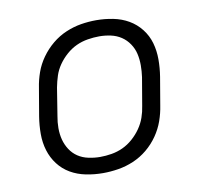

<svg xmlns="http://www.w3.org/2000/svg" viewBox="-65 -599 730 678"><g transform="rotate(-10 300.0 -260.0)"><path d="M252 8Q221 8 191 2Q161 -4 136 -18.5Q111 -33 93.5 -56Q76 -79 67.5 -107Q59 -135 59 -166Q59 -197 64 -228L81 -328Q85 -355 94.5 -382Q104 -409 121.5 -433.5Q139 -458 162 -477Q185 -496 212 -507.5Q239 -519 266.5 -523.5Q294 -528 321 -528Q352 -528 382 -522Q412 -516 437 -501.5Q462 -487 480 -464Q498 -441 506 -413Q514 -385 514 -354Q514 -323 509 -292L492 -192Q488 -165 478.5 -138Q469 -111 452 -86.5Q435 -62 412 -43Q389 -24 362 -12.5Q335 -1 307 3.5Q279 8 252 8ZM252 -50Q272 -50 293 -53.5Q314 -57 333.5 -66Q353 -75 370 -90Q387 -105 399.5 -123Q412 -141 419 -161Q426 -181 429 -202L446 -302Q449 -323 449 -344.5Q449 -366 444.5 -385.5Q440 -405 428.5 -422Q417 -439 400.5 -450Q384 -461 363.5 -465.5Q343 -470 322 -470Q302 -470 280.5 -466.5Q259 -463 239.5 -454Q220 -445 203 -430Q186 -415 173.5 -397Q161 -379 154.5 -359Q148 -339 144 -318L128 -218Q124 -197 124 -175.5Q124 -154 129 -134.5Q134 -115 145 -98Q156 -81 172.5 -70Q189 -59 210 -54.5Q231 -50 252 -50Z"/></g></svg>

Font: Iosevka Light Extended
Style: Italic
Weight: 300
Width: 7
Italic angle: -9°
Monospace: yes
Designer: Belleve Invis
Foundry: Belleve Invis
Version: Version 32.5.0; ttfautohint (v1.8.4)